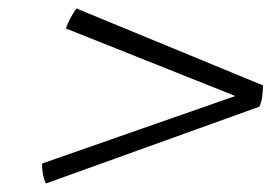

<svg xmlns="http://www.w3.org/2000/svg" viewBox="-20 -611 660 452"><path d="M599 -410Q599 -397 597.5 -385Q596 -373 591 -360L88 -179Q83 -190 81 -201.5Q79 -213 79 -226L534 -385L135 -544Q144 -569 160 -591Z"/></svg>

Font: Poltawski Nowy
Style: Bold Italic
Weight: 700
Italic angle: -12°
Designer: Adam Pótawski, Mateusz Machalski, Borys Kosmynka, Ania Wieluska
Foundry: Capitalics.wtf
Version: Version 1.001;gftools[0.9.25]